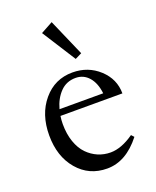

<svg xmlns="http://www.w3.org/2000/svg" viewBox="-132 -768 700 859"><g transform="rotate(-20 217.5 -338.5)"><path d="M264.2 -498 162.1 -658.2 219.2 -689.5 295.9 -513.7ZM230 11.2Q144 11.2 89.8 -52.5Q35.6 -116.2 35.6 -216.8Q35.6 -316.9 90.1 -381.6Q144.5 -446.3 229 -446.3Q303.2 -446.3 355.5 -398.2Q407.7 -350.1 407.7 -281.7H112.8Q109.9 -262.7 109.9 -243.7Q109.9 -196.3 123 -158.7Q136.2 -121.1 158.7 -98.1Q181.2 -75.2 209.2 -63.2Q237.3 -51.3 268.6 -51.3Q320.3 -51.3 379.9 -93.3L391.6 -80.6Q319.8 11.2 230 11.2ZM233.9 -418.5Q189.9 -418.5 160.9 -388.4Q131.8 -358.4 119.1 -311.5H327.1Q321.3 -361.8 296.4 -390.1Q271.5 -418.5 233.9 -418.5Z"/></g></svg>

Font: Elstob
Style: Regular
Weight: 400
Designer: Peter S. Baker
Version: Version 1.015